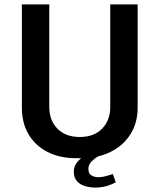

<svg xmlns="http://www.w3.org/2000/svg" viewBox="-20 -706 723 869"><path d="M325 10Q250 10 194.5 -18.5Q139 -47 109 -98.5Q79 -150 79 -219V-686H203V-222Q203 -161 240 -123.5Q277 -86 341 -86Q406 -86 442.5 -124Q479 -162 479 -222V-686H603V-219Q603 -150 570.5 -98.5Q538 -47 480.5 -18.5Q423 10 348 10ZM411 143Q388 143 365.5 136.5Q343 130 328.5 114Q314 98 314 71Q314 47 329 28.5Q344 10 362 0H427Q406 12 393 26.5Q380 41 380 58Q380 80 394 88Q408 96 424 96Q441 96 458 91.5Q475 87 491 82L504 119Q482 131 459 137Q436 143 411 143Z"/></svg>

Font: Chivo Medium
Style: Regular
Weight: 500
Designer: Hector Gatti
Foundry: Omnibus-Type
Version: Version 2.002